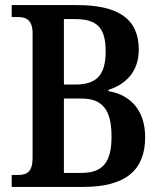

<svg xmlns="http://www.w3.org/2000/svg" viewBox="-20 -734 632 754"><path d="M26 0H308C471 0 550 -64 550 -195C550 -302 491 -362 406 -376V-381C471 -402 525 -450 525 -539C525 -662 442 -714 282 -714H26V-667H52C81 -667 108 -657 108 -603V-114C108 -61 87 -47 53 -47H26ZM276 -402H231V-659H275C357 -659 395 -629 395 -533C395 -442 362 -402 276 -402ZM299 -55H231V-347H300C386 -347 418 -298 418 -198C418 -93 381 -55 299 -55Z"/></svg>

Font: Noto Serif Myanmar Condensed SemiBold
Style: Regular
Weight: 600
Width: 3
Designer: Ben Mitchell and the Monotype Design Team
Foundry: Monotype Imaging Inc.
Version: Version 2.106